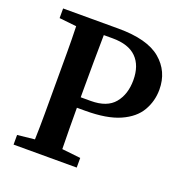

<svg xmlns="http://www.w3.org/2000/svg" viewBox="-121 -772 842 880"><g transform="rotate(20 300.0 -332.0)"><path d="M299 -613H256Q255 -549 254.5 -483.5Q254 -418 254 -353V-309H303Q382 -309 418 -352.5Q454 -396 454 -465Q454 -536 415.5 -574.5Q377 -613 299 -613ZM39 -617V-664H309Q450 -664 515.5 -609Q581 -554 581 -465Q581 -409 553.5 -361.5Q526 -314 463 -286Q400 -258 295 -258H254Q254 -209 254.5 -159.5Q255 -110 256 -57L347 -47V0H39V-47L123 -56Q125 -118 125 -182Q125 -246 125 -310V-353Q125 -416 125 -480Q125 -544 123 -608Z"/></g></svg>

Font: Source Serif 4 Semibold
Style: Regular
Weight: 600
Designer: Frank Grießhammer
Foundry: Adobe
Version: Version 4.005;hotconv 1.1.0;makeotfexe 2.6.0